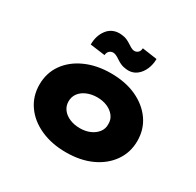

<svg xmlns="http://www.w3.org/2000/svg" viewBox="-168 -972 1197 1172"><g transform="rotate(30 430.5 -386.5)"><path d="M431 10Q331 10 252.5 -25.5Q174 -61 130 -124Q86 -187 86 -268Q86 -350 130 -412.5Q174 -475 252.5 -510.5Q331 -546 431 -546Q534 -546 611 -510.5Q688 -475 732 -412.5Q776 -350 776 -268Q776 -187 732 -124Q688 -61 611 -25.5Q534 10 431 10ZM432 -160Q471 -160 502.5 -173.5Q534 -187 553 -211.5Q572 -236 571 -268Q572 -301 553 -325.5Q534 -350 502.5 -363.5Q471 -377 432 -377Q393 -377 360.5 -363.5Q328 -350 309.5 -325.5Q291 -301 291 -268Q291 -236 309.5 -211.5Q328 -187 360.5 -173.5Q393 -160 432 -160ZM512 -613Q497 -613 476.5 -617.5Q456 -622 427 -641Q410 -653 398.5 -657.5Q387 -662 380 -662Q365 -662 353.5 -652.5Q342 -643 340 -622L235 -636Q235 -698 267 -740.5Q299 -783 354 -783Q369 -783 388.5 -779Q408 -775 436 -757Q445 -751 458.5 -743Q472 -735 485 -735Q499 -735 510 -745Q521 -755 522 -775L627 -760Q627 -722 612.5 -688Q598 -654 572 -633.5Q546 -613 512 -613Z"/></g></svg>

Font: Lexend Giga Black
Style: Regular
Weight: 900
Designer: Bonnie Shaver-Troup, Thomas Jockin
Foundry: Lexend
Version: Version 1.007